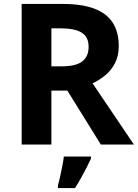

<svg xmlns="http://www.w3.org/2000/svg" viewBox="-20 -734 700 975"><path d="M298 -714Q395 -714 458 -690.5Q521 -667 552 -619.5Q583 -572 583 -500Q583 -451 564.5 -414.5Q546 -378 515.5 -352.5Q485 -327 450 -311L660 0H492L322 -274H241V0H90V-714ZM287 -590H241V-397H290Q365 -397 397.5 -422Q430 -447 430 -496Q430 -530 414.5 -550.5Q399 -571 367.5 -580.5Q336 -590 287 -590ZM442 71Q432 93 419.5 117.5Q407 142 392.5 168Q378 194 361 221H274V208Q280 188 285.5 162Q291 136 296.5 109Q302 82 304 61H442Z"/></svg>

Font: Noto Sans Sinhala
Style: Regular
Weight: 400
Designer: Jelle Bosma - Monotype Design Team
Foundry: Monotype Imaging Inc.
Version: Version 2.006